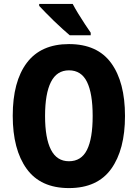

<svg xmlns="http://www.w3.org/2000/svg" viewBox="-20 -950 703 980"><path d="M618 -358Q618 -186 547.5 -88Q477 10 332 10Q187 10 116 -88.5Q45 -187 45 -359Q45 -534 117 -629.5Q189 -725 332 -725Q477 -725 547.5 -628Q618 -531 618 -358ZM210 -358Q210 -245 240 -186Q270 -127 332 -127Q395 -127 424 -185Q453 -243 453 -358Q453 -473 424 -532Q395 -591 332 -591Q270 -591 240 -531.5Q210 -472 210 -358ZM351 -930Q362 -909 379 -881Q396 -853 414 -826Q432 -799 443 -783V-770H336Q322 -782 300 -801.5Q278 -821 255 -843.5Q232 -866 212 -886.5Q192 -907 180 -920V-930Z"/></svg>

Font: Noto Sans Devanagari Condensed ExtraBold
Style: Regular
Weight: 800
Width: 3
Designer: Jelle Bosma - Monotype Design Team
Foundry: Monotype Imaging Inc.
Version: Version 2.004; ttfautohint (v1.8.4.7-5d5b)